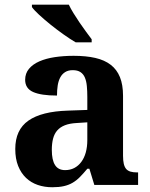

<svg xmlns="http://www.w3.org/2000/svg" viewBox="-20 -786 639 816"><path d="M200.2 -148.9Q200.2 -106 213.9 -84.5Q227.5 -63 256.8 -63Q278.3 -63 295.7 -72Q313 -81.1 325.4 -97.7Q337.9 -114.3 344.5 -137.9Q351.1 -161.6 351.1 -190.9V-266.1L306.2 -263.2Q276.4 -261.7 255.9 -253.7Q235.4 -245.6 223.1 -231.4Q210.9 -217.3 205.6 -196.8Q200.2 -176.3 200.2 -148.9ZM289.1 -487.8Q270 -487.8 257.1 -479.7Q244.1 -471.7 236.3 -457.3Q228.5 -442.9 225.3 -423.1Q222.2 -403.3 222.2 -379.9Q154.8 -379.9 120.8 -395Q86.9 -410.2 86.9 -446.8Q86.9 -474.1 103.3 -493.7Q119.6 -513.2 147.7 -525.4Q175.8 -537.6 213.1 -543.2Q250.5 -548.8 293 -548.8Q345.7 -548.8 385 -539.8Q424.3 -530.8 450.4 -510.7Q476.6 -490.7 489.7 -458.3Q502.9 -425.8 502.9 -378.9V-124Q502.9 -103.5 506.1 -89.8Q509.3 -76.2 516.1 -68.1Q522.9 -60.1 534.7 -56.6Q546.4 -53.2 563 -53.2H566.9V0H380.9L359.9 -68.8H351.1Q334.5 -48.8 319.8 -33.9Q305.2 -19 288.6 -9.3Q272 0.5 251.2 5.1Q230.5 9.8 202.1 9.8Q168.9 9.8 140.4 0Q111.8 -9.8 90.6 -30Q69.3 -50.3 57.1 -80.8Q44.9 -111.3 44.9 -152.8Q44.9 -234.4 100.8 -273.4Q156.7 -312.5 269 -315.9L351.1 -318.8V-374Q351.1 -398.9 349.1 -419.9Q347.2 -440.9 340.8 -456.1Q334.5 -471.2 322 -479.5Q309.6 -487.8 289.1 -487.8ZM301.8 -606Q278.3 -619.6 249.8 -639.9Q221.2 -660.2 194.6 -681.6Q168 -703.1 146.5 -722.9Q125 -742.7 115.7 -755.9V-766.1H272.5Q280.3 -749.5 292.5 -729.7Q304.7 -710 318.1 -690.2Q331.5 -670.4 345.2 -651.9Q358.9 -633.3 369.6 -619.1V-606Z"/></svg>

Font: Sahl Naskh
Style: Bold
Weight: 700
Designer: Pascal Zoghbi
Version: Version 1.001